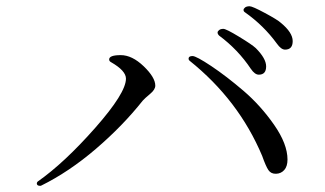

<svg xmlns="http://www.w3.org/2000/svg" viewBox="-20 -730 1040 614"><path d="M97.7 -143.6Q97.7 -146.5 100.6 -149.4Q185.5 -209 284.2 -320.8Q382.8 -432.6 382.8 -478.5Q382.8 -503.9 335 -531.2Q329.1 -534.2 329.1 -540Q329.1 -553.7 366.2 -553.7Q402.3 -553.7 439.5 -518.1Q476.6 -482.4 476.6 -456.1Q476.6 -443.4 460 -429.7Q442.4 -415 436.5 -408.2Q372.1 -327.1 286.6 -253.9Q201.2 -180.7 112.3 -136.7Q110.4 -135.7 108.4 -135.7Q97.7 -135.7 97.7 -143.6ZM583 -542Q583 -550.8 595.7 -550.8Q607.4 -550.8 655.8 -518.6Q704.1 -486.3 758.8 -439.5Q813.5 -392.6 856.4 -331.1Q899.4 -269.5 899.4 -219.7Q899.4 -198.2 889.2 -186.5Q878.9 -174.8 862.8 -174.3Q846.7 -173.8 838.4 -186Q830.1 -198.2 818.4 -231.4Q743.2 -410.2 585.9 -536.1Q583 -539.1 583 -542ZM675.8 -626Q675.8 -629.9 680.7 -633.8Q685.5 -637.7 694.3 -637.7Q703.1 -637.7 744.1 -612.8Q785.2 -587.9 797.9 -576.2Q831.1 -543 831.1 -517.6Q831.1 -491.2 807.6 -491.2Q794.9 -491.2 782.2 -509.8Q741.2 -571.3 680.7 -616.2Q675.8 -621.1 675.8 -626ZM758.8 -698.2Q758.8 -702.1 763.7 -706.1Q768.6 -710 778.3 -710Q787.1 -710 827.1 -688.5Q867.2 -667 877.9 -657.2Q916 -626 916 -598.6Q916 -571.3 891.6 -571.3Q878.9 -571.3 865.2 -590.8Q823.2 -648.4 763.7 -690.4Q758.8 -693.4 758.8 -698.2Z"/></svg>

Font: GenEi Koburi Mincho v6
Style: Regular
Weight: 400
Designer: o_tamon (Modified)
Foundry: o_tamon / Adobe Systems Incorporated
Version: Version 6.1